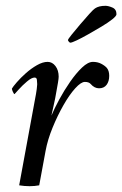

<svg xmlns="http://www.w3.org/2000/svg" viewBox="-20 -638 421 661"><path d="M300 -425Q316 -425 328.5 -418.5Q341 -412 348 -404Q356 -394 356 -377Q356 -358 347 -346Q338 -334 321 -334Q305 -334 292 -349Q286 -356 272 -356Q259 -356 239 -334Q219 -312 198.5 -276Q178 -240 161 -198.5Q144 -157 137 -119L115 0Q99 3 82 3Q64 3 46 0L104 -315Q105 -320 106.5 -331.5Q108 -343 108 -347Q108 -348 108 -349Q108 -356 107 -363.5Q106 -371 99 -371Q89 -371 73 -357.5Q57 -344 44.5 -330Q32 -316 30 -314Q28 -314 24.5 -321.5Q21 -329 21 -333Q25 -340 38 -355Q51 -370 69 -386Q87 -402 107 -413.5Q127 -425 144 -425Q160 -425 171 -410.5Q182 -396 182 -374Q182 -368 179.5 -353Q177 -338 174 -322Q170 -298 166 -281Q162 -264 157 -240Q167 -264 184 -295.5Q201 -327 221.5 -356.5Q242 -386 262.5 -405.5Q283 -425 300 -425ZM222 -491Q220 -491 217 -494.5Q214 -498 214 -500Q214 -503 226.5 -518.5Q239 -534 256 -554Q273 -574 287.5 -590Q302 -606 307 -609Q320 -618 343 -618Q353 -618 367 -612Q381 -606 381 -589Q381 -583 366.5 -571.5Q352 -560 329.5 -546.5Q307 -533 284 -520Q261 -507 244 -499Q227 -491 222 -491Z"/></svg>

Font: Amiri
Style: Italic
Weight: 400
Italic angle: 10°
Designer: Khaled Hosny
Version: Version 0.113